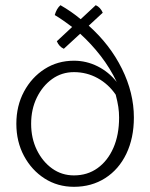

<svg xmlns="http://www.w3.org/2000/svg" viewBox="-20 -710 579 740"><path d="M376 -661 322 -611Q404 -538 450 -445Q496 -352 496 -257Q496 -178 467 -117.5Q438 -57 385.5 -23.5Q333 10 265 10Q202 10 152 -22Q102 -54 72.5 -109Q43 -164 43 -233Q43 -302 72.5 -357Q102 -412 152 -444Q202 -476 265 -476Q313 -476 356 -454.5Q399 -433 430 -394Q404 -448 368 -494.5Q332 -541 289 -580L226 -522Q208 -530 199 -551L258 -606Q242 -618 225 -630Q208 -642 191 -652Q198 -677 213 -690Q255 -666 291 -636L349 -690Q367 -682 376 -661ZM426 -345Q398 -386 356 -409Q314 -432 265 -432Q218 -432 181 -405.5Q144 -379 122 -334Q100 -289 100 -233Q100 -177 122 -132Q144 -87 181 -60.5Q218 -34 265 -34Q317 -34 356 -62Q395 -90 417 -140Q439 -190 439 -257Q439 -278 436 -298Q433 -318 426 -345Z"/></svg>

Font: Scope One
Style: Regular
Weight: 400
Designer: Dalton Maag Ltd
Foundry: Dalton Maag Ltd
Version: Version 1.002; ttfautohint (v1.4.1) -l 11 -r 50 -G 50 -x 14 